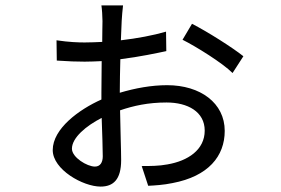

<svg xmlns="http://www.w3.org/2000/svg" viewBox="-20 -643 1040 710"><path d="M331 -27C302 -27 246 -61 246 -93C246 -134 299 -178 356 -207C358 -148 360 -93 360 -65C360 -43 351 -27 331 -27ZM423 -304C423 -340 424 -383 425 -424C497 -433 562 -447 595 -454L594 -526C546 -512 487 -501 427 -494C428 -524 429 -549 430 -566C431 -581 433 -609 435 -623H355C357 -611 359 -582 359 -565C359 -551 358 -523 358 -488C335 -487 314 -486 293 -486C271 -486 236 -487 189 -494L190 -419C237 -416 261 -415 293 -415C313 -415 335 -416 356 -417C356 -377 355 -336 355 -301V-275C272 -238 175 -167 175 -88C175 -16 287 47 352 47C399 47 428 21 428 -51C428 -88 425 -164 424 -235C474 -252 528 -264 596 -264C674 -264 737 -230 737 -160C737 -89 675 -48 599 -35C568 -29 534 -29 504 -29L528 44C550 43 585 41 618 34C750 9 811 -65 811 -159C811 -262 721 -328 598 -328C540 -328 480 -317 423 -300ZM655 -496C705 -471 803 -410 840 -373L880 -435C840 -467 747 -526 690 -555Z"/></svg>

Font: Noto Sans Japanese Regular
Style: Regular
Weight: 400
Designer: Ryoko NISHIZUKA (kana & ideographs); Paul D. Hunt (Latin, Greek & Cyrillic); Wenlong ZHANG (bopomofo); Sandoll Communica
Foundry: Adobe Systems Incorporated
Version: Version 1.000;PS 1;hotconv 1.0.78;makeotf.lib2.5.61930